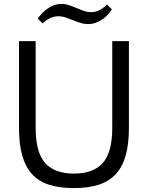

<svg xmlns="http://www.w3.org/2000/svg" viewBox="-20 -950 755 980"><path d="M173 -856Q198 -891 229.5 -910.5Q261 -930 291 -930Q313 -930 332.5 -923.5Q352 -917 370.5 -909Q389 -901 407.5 -894.5Q426 -888 447 -888Q487 -888 526 -927L551 -902Q528 -866 495.5 -846.5Q463 -827 431 -827Q410 -827 391 -833Q372 -839 353.5 -846.5Q335 -854 316 -860.5Q297 -867 278 -867Q235 -867 197 -830ZM357 10Q282 10 229 -7.5Q176 -25 142.5 -62.5Q109 -100 93 -158Q77 -216 77 -296V-740H162V-298Q162 -173 210 -118.5Q258 -64 357 -64Q457 -64 505 -118.5Q553 -173 553 -298V-740H638V-296Q638 -216 622 -158Q606 -100 572 -62.5Q538 -25 485 -7.5Q432 10 357 10Z"/></svg>

Font: Encode Sans Narrow
Style: Regular
Weight: 400
Designer: Pablo Impallari, Andres Torresi
Foundry: Pablo Impallari, Andres Torresi
Version: Version 1.000; ttfautohint (v1.00) -l 8 -r 50 -G 200 -x 14 -